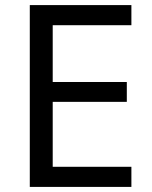

<svg xmlns="http://www.w3.org/2000/svg" viewBox="-20 -734 596 754"><path d="M496 0H97V-714H496V-635H187V-412H478V-334H187V-79H496Z"/></svg>

Font: Noto Sans NKo
Style: Regular
Weight: 400
Designer: Monotype Design Team
Foundry: Monotype Imaging Inc.
Version: Version 2.003; ttfautohint (v1.8.4.7-5d5b)